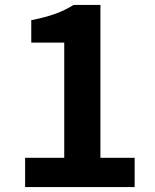

<svg xmlns="http://www.w3.org/2000/svg" viewBox="-20 -760 629 780"><path d="M82 0V-119H241V-587H107V-678Q163 -689 203.5 -703.5Q244 -718 279 -740H388V-119H527V0Z"/></svg>

Font: Kinto Sans
Style: Bold
Weight: 700
Designer: Authors: Ryoko NISHIZUKA  (kana & ideographs); Paul D. Hunt (Latin, Greek & Cyrillic); Wenlong ZHANG  (bopomofo); Sandol
Foundry: Adobe Systems Incorporated, ookami Inc.
Version: Version 0.001